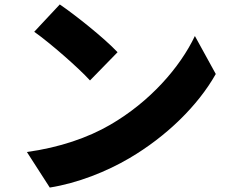

<svg xmlns="http://www.w3.org/2000/svg" viewBox="-20 -796 1040 864"><path d="M249 -776 134 -653C206 -602 332 -492 385 -434L509 -561C449 -625 318 -729 249 -776ZM101 -112 204 48C330 28 460 -24 562 -84C729 -182 871 -321 951 -463L857 -634C790 -493 655 -338 475 -234C377 -177 248 -132 101 -112Z"/></svg>

Font: Source Han Sans HK Heavy
Style: Regular
Weight: 900
Designer: Ryoko NISHIZUKA 西塚涼子 (kana, bopomofo & ideographs); Paul D. Hunt (Latin, Greek & Cyrillic); Sandoll Communications 산돌커뮤니
Foundry: Adobe
Version: Version 2.000;hotconv 1.0.107;makeotfexe 2.5.65593